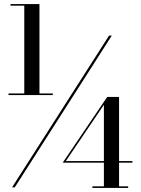

<svg xmlns="http://www.w3.org/2000/svg" viewBox="-20 -826 696 949"><path d="M22 -364H100V-798H32V-806H175V-364H241V-356H22ZM519 -650H532.5L53 100H39.5ZM613.5 95V103H436.5V95H493.5V-22H290L510 -347H568.5V-30H634.5V-22H568.5V95ZM305.5 -30H493.5V-308Z"/></svg>

Font: Bodoni* 16pt Medium
Style: Regular
Weight: 500
Version: Version 2.3